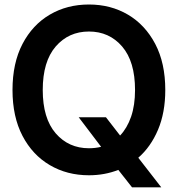

<svg xmlns="http://www.w3.org/2000/svg" viewBox="-20 -757 778 840"><path d="M369.1 9.8Q273.4 9.8 197.8 -34.7Q122.1 -79.1 78.4 -162.6Q34.7 -246.1 34.7 -363.3Q34.7 -481 78.4 -564.7Q122.1 -648.4 197.8 -692.9Q273.4 -737.3 369.1 -737.3Q464.4 -737.3 539.8 -692.9Q615.2 -648.4 659.2 -564.7Q703.1 -481 703.1 -363.3Q703.1 -264.6 671.4 -189.5Q639.6 -114.3 585 -66.9L685.5 62.5H557.6L497.6 -13.7Q438 9.8 369.1 9.8ZM369.1 -108.4Q397 -108.4 422.4 -114.7L324.2 -244.1H443.4L505.4 -164.1Q536.1 -196.3 553.5 -246.3Q570.8 -296.4 570.8 -363.3Q570.8 -487.8 514.4 -553.5Q458 -619.1 369.1 -619.1Q280.3 -619.1 223.6 -553.5Q167 -487.8 167 -363.3Q167 -239.3 223.6 -173.8Q280.3 -108.4 369.1 -108.4Z"/></svg>

Font: Inter Tight SemiBold
Style: Regular
Weight: 600
Designer: Rasmus Andersson
Foundry: rsms
Version: Version 3.004; ttfautohint (v1.8.4.7-5d5b)